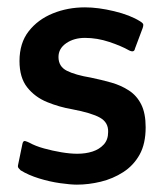

<svg xmlns="http://www.w3.org/2000/svg" viewBox="-20 -497 445 522"><path d="M41 -106Q43 -115 48.5 -113.5Q54 -112 60 -109Q76 -100 99.5 -93.5Q123 -87 147 -83Q171 -79 190 -79Q213 -79 231.5 -85Q250 -91 262 -104Q274 -117 274 -138Q275 -164 252 -177Q229 -190 176 -200Q141 -206 108 -219.5Q75 -233 54 -259.5Q33 -286 33 -331Q33 -380 58 -412Q83 -444 123.5 -460.5Q164 -477 211 -477Q247 -477 290.5 -466.5Q334 -456 361 -439Q369 -434 369.5 -430.5Q370 -427 368 -421L347 -365Q345 -353 331 -360Q310 -372 277 -383Q244 -394 211 -394Q181 -394 160 -379.5Q139 -365 139 -342Q139 -316 162 -304.5Q185 -293 227 -286Q256 -280 282.5 -272.5Q309 -265 330.5 -251Q352 -237 364 -213Q376 -189 376 -151Q376 -106 359.5 -76.5Q343 -47 315 -29Q287 -11 254 -3Q221 5 189 5Q172 5 143.5 1Q115 -3 86 -12Q57 -21 36 -34Q33 -37 30.5 -40Q28 -43 29 -48Z"/></svg>

Font: Glory SemiBold
Style: Regular
Weight: 600
Designer: Robert Leuschke
Foundry: Robert Leuschke
Version: Version 1.011